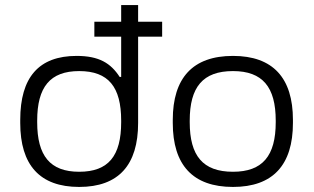

<svg xmlns="http://www.w3.org/2000/svg" viewBox="-20 -730 1240 759"><path d="M60 -256V-244C60 -78 137 9 293 9C449 9 526 -78 526 -244V-585H621V-644H526V-710H459V-644H353V-585H459V-426H453C418 -480 372 -509 283 -509C133 -509 60 -424 60 -256ZM127 -247V-253C127 -386 178 -449 293 -449C409 -449 459 -386 459 -253V-247C459 -114 409 -51 293 -51C178 -51 127 -114 127 -247Z M663 -256V-244C663 -78 742 9 901 9C1059 9 1138 -78 1138 -244V-256C1138 -422 1059 -509 901 -509C742 -509 663 -422 663 -256ZM730 -247V-253C730 -386 782 -449 901 -449C1018 -449 1070 -386 1070 -253V-247C1070 -114 1018 -51 901 -51C782 -51 730 -114 730 -247Z"/></svg>

Font: LT Wave Mono Light
Style: Regular
Weight: 300
Designer: Daniel Lyons
Version: Version 2.5 (Glyphs App)